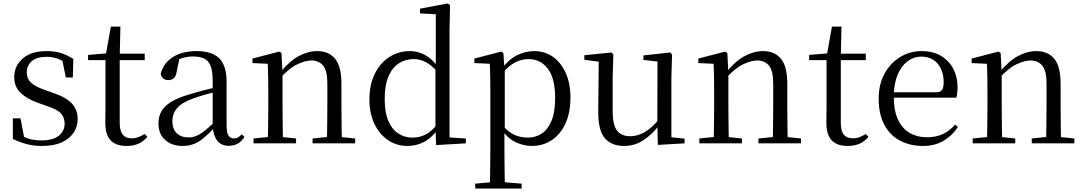

<svg xmlns="http://www.w3.org/2000/svg" viewBox="-20 -825 6237 1105"><path d="M221 15Q173 15 134 4.5Q95 -6 54 -25V-144H98L122 -18L85 -20V-56Q113 -37 144 -27Q175 -17 219 -17Q285 -17 318.5 -44Q352 -71 352 -113Q352 -150 329.5 -173.5Q307 -197 246 -216L194 -235Q133 -257 97.5 -291.5Q62 -326 62 -382Q62 -445 110.5 -488Q159 -531 249 -531Q294 -531 329.5 -520Q365 -509 402 -486L399 -379H359L335 -496L366 -490V-458Q336 -479 308 -488.5Q280 -498 249 -498Q192 -498 163 -473Q134 -448 134 -408Q134 -372 158 -349.5Q182 -327 236 -308L287 -290Q363 -264 395 -228Q427 -192 427 -140Q427 -97 403.5 -61.5Q380 -26 335 -5.5Q290 15 221 15Z M628 -479V-516H813V-479ZM709 15Q646 15 616 -18Q586 -51 586 -118Q586 -142 586.5 -161Q587 -180 587 -207V-479H487V-509L608 -519L588 -504L618 -672H673L669 -501V-489V-118Q669 -71 686.5 -50Q704 -29 737 -29Q759 -29 776 -35.5Q793 -42 813 -54L828 -37Q807 -12 778 1.5Q749 15 709 15Z M1030 15Q970 15 931 -19Q892 -53 892 -115Q892 -154 909 -184.5Q926 -215 965.5 -239Q1005 -263 1071 -282Q1113 -295 1159 -307Q1205 -319 1245 -328V-303Q1205 -293 1164 -281.5Q1123 -270 1089 -257Q1025 -234 998.5 -202Q972 -170 972 -128Q972 -82 997.5 -58Q1023 -34 1065 -34Q1088 -34 1110 -43Q1132 -52 1160 -74Q1188 -96 1226 -134L1235 -87H1211Q1180 -54 1152.5 -31Q1125 -8 1096 3.5Q1067 15 1030 15ZM1297 14Q1252 14 1229.5 -16.5Q1207 -47 1204 -100V-103V-359Q1204 -415 1192 -445.5Q1180 -476 1155 -488Q1130 -500 1090 -500Q1061 -500 1032 -491.5Q1003 -483 970 -465L1013 -492L997 -413Q993 -386 980.5 -375Q968 -364 949 -364Q913 -364 905 -400Q920 -461 974 -496Q1028 -531 1112 -531Q1199 -531 1241.5 -489.5Q1284 -448 1284 -355V-108Q1284 -61 1295 -44.5Q1306 -28 1326 -28Q1339 -28 1349 -33.5Q1359 -39 1371 -52L1387 -37Q1371 -11 1348.5 1.5Q1326 14 1297 14Z M1439 0V-28L1547 -39H1580L1684 -28V0ZM1521 0Q1522 -24 1522.5 -65Q1523 -106 1523.5 -150.5Q1524 -195 1524 -229V-289Q1524 -341 1523.5 -381Q1523 -421 1521 -458L1433 -462V-488L1587 -528L1600 -520L1606 -403V-402V-229Q1606 -195 1606.5 -150.5Q1607 -106 1607.5 -65Q1608 -24 1609 0ZM1779 0V-28L1886 -39H1919L2024 -28V0ZM1861 0Q1862 -24 1862.5 -64.5Q1863 -105 1863.5 -149.5Q1864 -194 1864 -229V-344Q1864 -418 1839.5 -447.5Q1815 -477 1772 -477Q1738 -477 1691 -455Q1644 -433 1589 -372L1581 -406H1591Q1645 -473 1699 -502Q1753 -531 1806 -531Q1871 -531 1908 -487.5Q1945 -444 1945 -342V-229Q1945 -194 1945.5 -149.5Q1946 -105 1946.5 -64.5Q1947 -24 1948 0Z M2325 15Q2262 15 2212.5 -19Q2163 -53 2134.5 -113Q2106 -173 2106 -252Q2106 -338 2137 -400.5Q2168 -463 2221 -497Q2274 -531 2339 -531Q2383 -531 2424.5 -509.5Q2466 -488 2502 -438H2511L2499 -411Q2463 -450 2430.5 -467.5Q2398 -485 2361 -485Q2315 -485 2277 -461.5Q2239 -438 2216.5 -387Q2194 -336 2194 -254Q2194 -178 2215 -129Q2236 -80 2272.5 -56.5Q2309 -33 2354 -33Q2395 -33 2429 -50.5Q2463 -68 2497 -110L2510 -82H2500Q2467 -33 2422 -9Q2377 15 2325 15ZM2490 10 2486 -89V-92V-431L2488 -440V-743L2397 -748V-775L2556 -805L2570 -796L2567 -644V-34L2661 -28V0Z M2715 260V232L2826 222H2863L2982 232V260ZM2799 260Q2800 226 2800.5 185.5Q2801 145 2801.5 103.5Q2802 62 2802 27V-287Q2802 -338 2801.5 -379.5Q2801 -421 2799 -458L2710 -462V-488L2864 -528L2877 -520L2883 -435L2885 -430V-79L2883 -69V27Q2883 61 2883.5 102.5Q2884 144 2884.5 185Q2885 226 2886 260ZM3041 15Q2996 15 2951 -5Q2906 -25 2868 -77H2855L2869 -105Q2907 -64 2941.5 -48.5Q2976 -33 3017 -33Q3061 -33 3096.5 -55.5Q3132 -78 3153.5 -128.5Q3175 -179 3175 -261Q3175 -375 3132.5 -430Q3090 -485 3022 -485Q2984 -485 2947 -467Q2910 -449 2865 -398L2855 -425H2866Q2905 -482 2954.5 -506.5Q3004 -531 3054 -531Q3115 -531 3162 -498Q3209 -465 3236 -405Q3263 -345 3263 -263Q3263 -177 3234.5 -114.5Q3206 -52 3155.5 -18.5Q3105 15 3041 15Z M3571 15Q3500 15 3461 -29.5Q3422 -74 3423 -186L3426 -484L3448 -467L3343 -481V-507L3500 -523L3510 -511L3506 -380V-185Q3506 -105 3531.5 -73Q3557 -41 3606 -41Q3653 -41 3696 -68Q3739 -95 3775 -142L3798 -103H3772Q3733 -51 3683 -18Q3633 15 3571 15ZM3766 9 3763 -114V-116L3764 -471L3683 -480V-506L3838 -523L3848 -511L3844 -380V-35L3920 -27V0Z M4005 0V-28L4113 -39H4146L4250 -28V0ZM4087 0Q4088 -24 4088.5 -65Q4089 -106 4089.5 -150.5Q4090 -195 4090 -229V-289Q4090 -341 4089.5 -381Q4089 -421 4087 -458L3999 -462V-488L4153 -528L4166 -520L4172 -403V-402V-229Q4172 -195 4172.5 -150.5Q4173 -106 4173.5 -65Q4174 -24 4175 0ZM4345 0V-28L4452 -39H4485L4590 -28V0ZM4427 0Q4428 -24 4428.5 -64.5Q4429 -105 4429.5 -149.5Q4430 -194 4430 -229V-344Q4430 -418 4405.5 -447.5Q4381 -477 4338 -477Q4304 -477 4257 -455Q4210 -433 4155 -372L4147 -406H4157Q4211 -473 4265 -502Q4319 -531 4372 -531Q4437 -531 4474 -487.5Q4511 -444 4511 -342V-229Q4511 -194 4511.5 -149.5Q4512 -105 4512.5 -64.5Q4513 -24 4514 0Z M4778 -479V-516H4963V-479ZM4859 15Q4796 15 4766 -18Q4736 -51 4736 -118Q4736 -142 4736.5 -161Q4737 -180 4737 -207V-479H4637V-509L4758 -519L4738 -504L4768 -672H4823L4819 -501V-489V-118Q4819 -71 4836.5 -50Q4854 -29 4887 -29Q4909 -29 4926 -35.5Q4943 -42 4963 -54L4978 -37Q4957 -12 4928 1.5Q4899 15 4859 15Z M5292 15Q5219 15 5161 -15Q5103 -45 5070 -106Q5037 -167 5037 -257Q5037 -341 5071.5 -402.5Q5106 -464 5162 -497.5Q5218 -531 5284 -531Q5349 -531 5395.5 -503.5Q5442 -476 5466.5 -429Q5491 -382 5491 -323Q5491 -287 5484 -263H5076V-294H5366Q5393 -294 5402 -308Q5411 -322 5411 -352Q5411 -416 5377 -457.5Q5343 -499 5282 -499Q5238 -499 5202 -471.5Q5166 -444 5145 -392.5Q5124 -341 5124 -269Q5124 -188 5148.5 -136Q5173 -84 5216 -59.5Q5259 -35 5314 -35Q5367 -35 5406.5 -53.5Q5446 -72 5477 -108L5493 -94Q5460 -44 5410 -14.5Q5360 15 5292 15Z M5578 0V-28L5686 -39H5719L5823 -28V0ZM5660 0Q5661 -24 5661.5 -65Q5662 -106 5662.5 -150.5Q5663 -195 5663 -229V-289Q5663 -341 5662.5 -381Q5662 -421 5660 -458L5572 -462V-488L5726 -528L5739 -520L5745 -403V-402V-229Q5745 -195 5745.5 -150.5Q5746 -106 5746.5 -65Q5747 -24 5748 0ZM5918 0V-28L6025 -39H6058L6163 -28V0ZM6000 0Q6001 -24 6001.5 -64.5Q6002 -105 6002.5 -149.5Q6003 -194 6003 -229V-344Q6003 -418 5978.5 -447.5Q5954 -477 5911 -477Q5877 -477 5830 -455Q5783 -433 5728 -372L5720 -406H5730Q5784 -473 5838 -502Q5892 -531 5945 -531Q6010 -531 6047 -487.5Q6084 -444 6084 -342V-229Q6084 -194 6084.5 -149.5Q6085 -105 6085.5 -64.5Q6086 -24 6087 0Z"/></svg>

Font: Noto Serif TC ExtraLight
Style: Regular
Weight: 400
Version: Version 2.002-H1;hotconv 1.1.0;makeotfexe 2.6.0